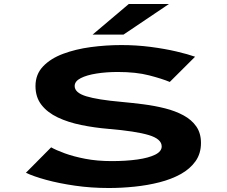

<svg xmlns="http://www.w3.org/2000/svg" viewBox="-20 -932 1140 963"><path d="M526 11Q436.5 11 355.8 -0.8Q275 -12.5 211.2 -30Q147.5 -47.5 110 -65.5L236.5 -193Q261 -179 304.8 -163Q348.5 -147 408 -135.5Q467.5 -124 540 -124Q612 -124 668.8 -132Q725.5 -140 758.2 -156.2Q791 -172.5 791 -197.5Q791 -235 726.2 -254.5Q661.5 -274 525 -285.5Q453.5 -291.5 387.5 -305Q321.5 -318.5 269.8 -343Q218 -367.5 188 -406Q158 -444.5 158 -500.5Q158 -559 195.8 -598.8Q233.5 -638.5 296.2 -662Q359 -685.5 435.5 -695.8Q512 -706 589 -706Q664 -706 735.2 -696.8Q806.5 -687.5 865 -673.8Q923.5 -660 958.5 -647.5L831.5 -521Q793.5 -537 728 -554Q662.5 -571 571 -571Q513.5 -571 464.2 -563.2Q415 -555.5 384.8 -540Q354.5 -524.5 354.5 -500.5Q354.5 -467 412.2 -449.2Q470 -431.5 589 -421Q643.5 -416 700 -408.8Q756.5 -401.5 808 -388.5Q859.5 -375.5 900.2 -353.5Q941 -331.5 964.5 -297.8Q988 -264 988 -215Q988 -162 960.8 -123.5Q933.5 -85 886.8 -59Q840 -33 780.2 -17.8Q720.5 -2.5 655 4.2Q589.5 11 526 11ZM599.5 -758.5H444.5L626 -912H827.5Z"/></svg>

Font: Trispace Expanded
Style: Bold
Weight: 700
Width: 7
Designer: Tyler Finck
Foundry: Etcetera Type Company
Version: Version 1.210; ttfautohint (v1.8.3)